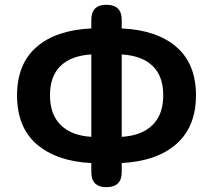

<svg xmlns="http://www.w3.org/2000/svg" viewBox="-20 -774 895 808"><path d="M492.2 -544.9V-198.2Q576.2 -203.1 621.6 -247.6Q667 -292 667 -373Q667 -454.1 621.6 -497.1Q576.2 -540 492.2 -544.9ZM364.3 -198.2V-544.9Q280.3 -540 235.4 -497.1Q190.4 -454.1 190.4 -373Q190.4 -292 235.8 -247.6Q281.2 -203.1 364.3 -198.2ZM364.3 -87.9Q219.7 -94.7 135.7 -166Q51.8 -237.3 51.8 -373Q51.8 -504.9 133.8 -576.2Q215.8 -647.5 364.3 -654.3V-690.4Q364.3 -753.9 427.7 -753.9Q492.2 -753.9 492.2 -690.4V-654.3Q640.6 -647.5 722.7 -576.2Q804.7 -504.9 804.7 -373Q804.7 -241.2 722.7 -168.5Q640.6 -95.7 492.2 -87.9V-49.8Q492.2 13.7 427.7 13.7Q364.3 13.7 364.3 -49.8Z"/></svg>

Font: GenSenMaruGothic TW TTF Bold
Style: Regular
Weight: 700
Version: Version 1.301